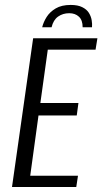

<svg xmlns="http://www.w3.org/2000/svg" viewBox="-20 -743 407 763"><path d="M260.7 -723.4Q289.3 -723.4 306.9 -714.5Q324.6 -705.7 333.2 -691.9Q341.7 -678.1 344.3 -662.8Q346.9 -647.5 345.6 -634.6H308.4Q308.6 -662.6 293.7 -676.6Q278.9 -690.5 255.1 -690.5Q229.8 -690.5 210.8 -677.1Q191.8 -663.6 185 -634.6H147.6Q152.6 -655.3 165.4 -675.6Q178.2 -695.8 201.5 -709.6Q224.9 -723.4 260.7 -723.4ZM27.7 0 111.7 -591H367.1L359.7 -545.5H169.9L140.4 -333.7H291.7L285 -284.2H133L100.1 -44.6H289.9L283.1 0Z"/></svg>

Font: Alumni Sans Thin
Style: Italic
Weight: 100
Italic angle: -8°
Designer: Robert E. Leuschke
Foundry: Robert E. Leuschke
Version: Version 1.016